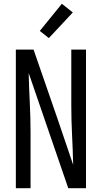

<svg xmlns="http://www.w3.org/2000/svg" viewBox="-20 -998 540 1018"><path d="M64 0V-735H158L284 -371L368 -124Q366 -204 362 -283Q358 -362 358 -441V-735H436V0H342L132 -611Q134 -531 138 -452Q142 -373 142 -294V0ZM239 -796 191 -834 308 -978 366 -932Z"/></svg>

Font: Huly
Style: Regular
Weight: 400
Designer: Belleve Invis
Foundry: Belleve Invis
Version: Version 33.2.5; ttfautohint (v1.8.4)